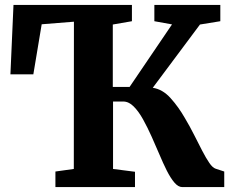

<svg xmlns="http://www.w3.org/2000/svg" viewBox="-20 -763 954 783"><path d="M206 0V-63.5L281 -74L281.5 -674.5L150 -664L116 -460H22.5L35 -743H518V-676.5L440 -663V-408.5H508.5L681.5 -663.5L609.5 -676.5V-743H878.5V-676.5L795.5 -663L603 -405Q643 -399 675.5 -363Q708 -327 734 -281.5Q754 -248 771.5 -213.2Q789 -178.5 804.5 -148.5Q820 -118.5 833.5 -98.8Q847 -79 859.5 -75L894.5 -63.5V0H723.5Q707 0 691.2 -18.5Q675.5 -37 660.2 -67.2Q645 -97.5 629.8 -133.8Q614.5 -170 598.5 -205.5Q581.5 -243.5 563.5 -276Q545.5 -308.5 525.2 -328.8Q505 -349 482.5 -349H441V-74L530.5 -62.5V0Z"/></svg>

Font: Merriweather ExtraBold
Style: Regular
Weight: 800
Version: Version 2.100